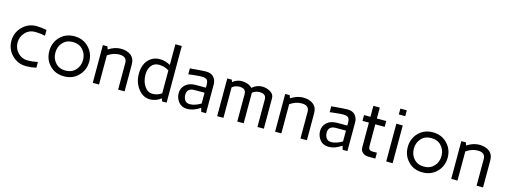

<svg xmlns="http://www.w3.org/2000/svg" viewBox="-14 -1596 6472 2456"><g transform="rotate(15 3222.5 -367.5)"><path d="M316.9 -515.1Q383.8 -515.1 452.1 -500V-423.8Q384.3 -439 316.9 -439Q240.7 -439 188.5 -383.5Q136.2 -328.1 136.2 -250Q136.2 -171.9 188.7 -116.5Q241.2 -61 316.9 -61Q383.8 -61 452.1 -76.2V0Q384.3 15.1 316.9 15.1Q208 15.1 131.1 -62.5Q54.2 -140.1 54.2 -250Q54.2 -359.9 131.1 -437.5Q208 -515.1 316.9 -515.1Z M819.8 -515.1Q935.1 -515.1 1010 -438Q1085 -360.8 1085 -250Q1085 -139.2 1010 -62Q935.1 15.1 819.8 15.1Q703.6 15.1 629.9 -61.5Q556.2 -138.2 556.2 -250Q556.2 -361.8 630.1 -438.5Q704.1 -515.1 819.8 -515.1ZM819.8 -61Q901.9 -61 952.4 -115.5Q1002.9 -169.9 1002.9 -250Q1002.9 -330.1 952.4 -384.5Q901.9 -439 819.8 -439Q736.8 -439 686.8 -384.5Q636.7 -330.1 636.7 -250Q636.7 -169.9 686.8 -115.5Q736.8 -61 819.8 -61Z M1198.7 0V-500H1258.8L1272 -461.9Q1354 -515.1 1434.1 -515.1Q1517.1 -515.1 1568.6 -475.6Q1620.1 -436 1620.1 -355V0H1534.7V-355Q1534.7 -438 1434.1 -438Q1356 -438 1281.7 -386.2V0Z M1737.8 -267.1Q1737.8 -333 1759.8 -387.5Q1781.7 -441.9 1831.8 -478.5Q1881.8 -515.1 1950.7 -515.1Q2022.5 -515.1 2091.8 -476.1V-750H2176.8V0H2116.7L2104.5 -37.1Q2037.6 14.6 1959.5 15.1Q1866.7 15.1 1802.2 -67.9Q1737.8 -150.9 1737.8 -267.1ZM1822.8 -274.9Q1822.8 -188 1864.7 -125Q1906.7 -62 1972.7 -62Q2035.6 -62 2091.8 -100.1V-404.8Q2027.8 -442.9 1957.5 -442.9Q1896.5 -442.9 1859.6 -398.4Q1822.8 -354 1822.8 -274.9Z M2293.9 -158.2Q2293.9 -225.1 2342.8 -270Q2391.6 -314.9 2480 -314.9H2612.8V-353Q2612.8 -398.9 2594.7 -418.5Q2576.7 -438 2527.8 -438Q2491.7 -438 2418 -430.2L2350.6 -421.9V-500Q2404.8 -503.9 2430.7 -506.8Q2518.6 -514.6 2561.5 -515.1Q2632.3 -515.1 2665.5 -475.1Q2698.7 -435.1 2698.7 -382.8V0H2635.7L2621.6 -48.8H2618.7Q2531.7 10.3 2451.7 9.8Q2375.5 9.8 2334.7 -41.7Q2293.9 -93.3 2293.9 -158.2ZM2380.9 -158.2Q2380.9 -119.1 2401.4 -88.1Q2421.9 -57.1 2468.8 -57.1Q2502 -57.1 2543 -71.5Q2584 -85.9 2611.8 -105H2612.8V-248H2480Q2380.9 -248 2380.9 -158.2Z M2846.2 0V-500H2906.2L2916.5 -471.2Q2972.7 -515.1 3037.6 -515.1Q3075.7 -515.1 3114 -501.5Q3152.3 -487.8 3174.3 -462.9Q3232.4 -514.6 3305.2 -515.1Q3364.3 -515.1 3414.3 -485.6Q3464.4 -456.1 3464.4 -404.8V0H3379.4V-365.2Q3379.4 -438.5 3292.5 -438Q3238.3 -438 3197.3 -404.8V0H3112.3V-365.2Q3112.3 -438.5 3025.4 -438Q2969.2 -438 2929.2 -403.8V0Z M3613.3 0V-500H3673.3L3686.5 -461.9Q3768.6 -515.1 3848.6 -515.1Q3931.6 -515.1 3983.2 -475.6Q4034.7 -436 4034.7 -355V0H3949.2V-355Q3949.2 -438 3848.6 -438Q3770.5 -438 3696.3 -386.2V0Z M4166.5 -158.2Q4166.5 -225.1 4215.3 -270Q4264.2 -314.9 4352.5 -314.9H4485.4V-353Q4485.4 -398.9 4467.3 -418.5Q4449.2 -438 4400.4 -438Q4364.3 -438 4290.5 -430.2L4223.1 -421.9V-500Q4277.3 -503.9 4303.2 -506.8Q4391.1 -514.6 4434.1 -515.1Q4504.9 -515.1 4538.1 -475.1Q4571.3 -435.1 4571.3 -382.8V0H4508.3L4494.1 -48.8H4491.2Q4404.3 10.3 4324.2 9.8Q4248 9.8 4207.3 -41.7Q4166.5 -93.3 4166.5 -158.2ZM4253.4 -158.2Q4253.4 -119.1 4273.9 -88.1Q4294.4 -57.1 4341.3 -57.1Q4374.5 -57.1 4415.5 -71.5Q4456.5 -85.9 4484.4 -105H4485.4V-248H4352.5Q4253.4 -248 4253.4 -158.2Z M4657.2 -422.9V-500H4742.2V-645H4827.1V-500H4951.2V-422.9H4827.1V-147Q4827.1 -109.9 4838.6 -93.5Q4850.1 -77.1 4889.2 -77.1H4940.9V0H4851.1Q4802.2 0 4772.2 -25.9Q4742.2 -51.8 4742.2 -96.2V-422.9Z M5085 0V-500H5169.9V0ZM5085 -623V-700.2H5169.9V-623Z M5566.9 -515.1Q5682.1 -515.1 5757.1 -438Q5832 -360.8 5832 -250Q5832 -139.2 5757.1 -62Q5682.1 15.1 5566.9 15.1Q5450.7 15.1 5377 -61.5Q5303.2 -138.2 5303.2 -250Q5303.2 -361.8 5377.2 -438.5Q5451.2 -515.1 5566.9 -515.1ZM5566.9 -61Q5648.9 -61 5699.5 -115.5Q5750 -169.9 5750 -250Q5750 -330.1 5699.5 -384.5Q5648.9 -439 5566.9 -439Q5483.9 -439 5433.8 -384.5Q5383.8 -330.1 5383.8 -250Q5383.8 -169.9 5433.8 -115.5Q5483.9 -61 5566.9 -61Z M5945.8 0V-500H6005.9L6019 -461.9Q6101.1 -515.1 6181.2 -515.1Q6264.2 -515.1 6315.7 -475.6Q6367.2 -436 6367.2 -355V0H6281.7V-355Q6281.7 -438 6181.2 -438Q6103 -438 6028.8 -386.2V0Z"/></g></svg>

Font: Carme
Style: Regular
Weight: 400
Version: 1.000